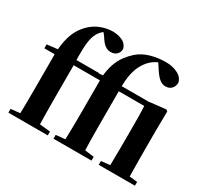

<svg xmlns="http://www.w3.org/2000/svg" viewBox="-165 -1069 1387 1305"><g transform="rotate(30 529.0 -416.5)"><path d="M34 0V-30L146 -41H236L343 -30V0ZM105 0Q107 -59 107.5 -118.5Q108 -178 108 -236V-501H27V-532L160 -547L108 -519L109 -533Q116 -617 137.5 -669Q159 -721 198 -760Q236 -798 283 -815.5Q330 -833 374 -833Q416 -833 450 -817Q484 -801 493 -765Q493 -739 476 -721.5Q459 -704 428 -704Q404 -704 383 -719.5Q362 -735 337 -776L315 -804V-820H364V-812Q347 -809 330.5 -802.5Q314 -796 299 -778Q279 -756 268.5 -721Q258 -686 256 -631Q254 -576 257 -493V-236Q257 -178 258 -118.5Q259 -59 260 0ZM183 -501V-541H434V-501ZM388 0V-30L501 -41H599L686 -30V0ZM459 0Q461 -59 462 -118.5Q463 -178 463 -236V-501H382V-532L514 -547L462 -519Q467 -585 483 -630.5Q499 -676 523 -708Q547 -740 575 -765Q615 -800 671.5 -816.5Q728 -833 791 -833Q844 -833 885 -812Q926 -791 933 -752Q932 -725 915 -706.5Q898 -688 868 -688Q843 -688 820.5 -706Q798 -724 773 -763L739 -815V-821H768V-813Q737 -806 705.5 -782.5Q674 -759 652 -720Q632 -688 621 -638.5Q610 -589 611 -508V-236Q611 -178 612 -118.5Q613 -59 615 0ZM743 0V-30L848 -41H918L1027 -30V0ZM811 0Q812 -26 812.5 -68Q813 -110 813.5 -156Q814 -202 814 -236V-339Q814 -392 813.5 -427.5Q813 -463 811 -501H538V-541H819L953 -556L965 -547L963 -391V-236Q963 -202 963.5 -156Q964 -110 964.5 -68Q965 -26 966 0Z"/></g></svg>

Font: Noto Serif TC ExtraBold
Style: Regular
Weight: 800
Designer: Ryoko NISHIZUKA 西塚涼子 (kana & ideographs); Frank Grießhammer (Latin, Greek & Cyrillic); Wenlong ZHANG 张文龙 (bopomofo); San
Foundry: Adobe
Version: Version 2.002-H1;hotconv 1.1.0;makeotfexe 2.6.0